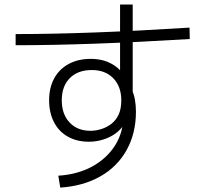

<svg xmlns="http://www.w3.org/2000/svg" viewBox="-20 -837 920 860"><path d="M241.1 -50Q327.8 -55.6 392.8 -91.1Q457.8 -126.7 495 -185Q532.2 -243.3 532.2 -316.7V-338.9L553.3 -323.3Q547.8 -295.6 531.1 -272.8Q514.4 -250 490.6 -234.4Q466.7 -218.9 437.8 -210.6Q408.9 -202.2 377.8 -202.2Q324.4 -202.2 283.9 -225Q243.3 -247.8 221.7 -290Q200 -332.2 200 -387.8Q200 -444.4 222.8 -486.1Q245.6 -527.8 287.8 -550.6Q330 -573.3 386.7 -573.3Q443.3 -573.3 485 -548.3Q526.7 -523.3 547.8 -478.9L517.8 -460V-816.7H574.4V-402.2L568.9 -438.9Q580 -415.6 584.4 -390.6Q588.9 -365.6 588.9 -336.7Q588.9 -240 547.2 -165Q505.6 -90 428.9 -46.7Q352.2 -3.3 250 3.3ZM523.3 -387.8Q523.3 -448.9 487.8 -486.1Q452.2 -523.3 391.1 -523.3Q328.9 -523.3 292.8 -487.2Q256.7 -451.1 256.7 -387.8Q256.7 -325.6 291.7 -288.3Q326.7 -251.1 385.6 -251.1Q408.9 -251.1 433.9 -258.9Q458.9 -266.7 479.4 -282.8Q500 -298.9 511.7 -324.4Q523.3 -350 523.3 -387.8ZM50 -684.4Q373.3 -684.4 828.9 -713.3L830 -662.2Q372.2 -634.4 50 -634.4Z"/></svg>

Font: Paperlogy 3 Light
Style: Regular
Weight: 300
Designer: redesigned by Lee Juim, glyphs from Gmarket Sans & Montserrat
Foundry: PT&
Version: Version 1.001